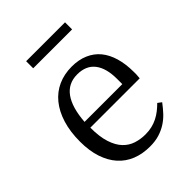

<svg xmlns="http://www.w3.org/2000/svg" viewBox="-211 -840 960 960"><g transform="rotate(-45 269.0 -360.0)"><path d="M137 -268H486Q488 -286 488 -294Q488 -302 488 -311Q488 -367 475 -411.5Q462 -456 437 -486.5Q412 -517 374 -533.5Q336 -550 287 -550Q234 -550 190.5 -530.5Q147 -511 116 -473Q85 -435 68 -380Q51 -325 51 -255Q51 -190 67.5 -140.5Q84 -91 114 -57.5Q144 -24 186.5 -7Q229 10 282 10Q319 10 348 1Q377 -8 401 -23.5Q425 -39 444 -59.5Q463 -80 481 -104L461 -119Q446 -104 429.5 -91Q413 -78 394 -68.5Q375 -59 354 -54Q333 -49 308 -49Q274 -49 243 -59Q212 -69 188.5 -93.5Q165 -118 151 -160.5Q137 -203 137 -268ZM279 -503Q341 -503 372.5 -462.5Q404 -422 404 -346V-309H137Q144 -405 179.5 -454Q215 -503 279 -503ZM145 -730V-680H420V-730Z"/></g></svg>

Font: GradeGX
Style: Regular
Weight: 100
Width: 1
Designer: Adam Twardoch
Foundry: Adam Twardoch
Version: Version 2.002; DEVELOPMENT